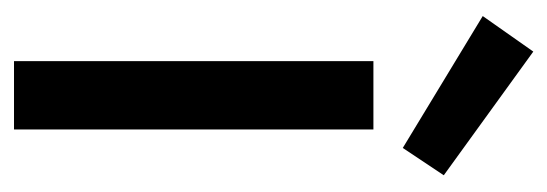

<svg xmlns="http://www.w3.org/2000/svg" viewBox="-280 -520 800 281"><g transform="rotate(90 120.5 -380.0)"><path d="M70 0V-526H170V0ZM197 -569 4 -686 56 -760 237 -629Z"/></g></svg>

Font: DM Sans 9pt Medium
Style: Regular
Weight: 500
Version: Version 4.004;gftools[0.9.30]